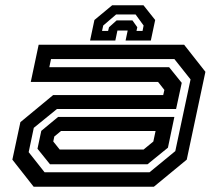

<svg xmlns="http://www.w3.org/2000/svg" viewBox="-20 -710 828 730"><path d="M108 0 27 -103 57.5 -245.5 182 -348.5H600.5L605 -368L581 -398.5H97L127 -540H680L761 -437L690 -103L565 0ZM149.5 -55H548.5L646.5 -135.5L704.5 -408L643 -485.5H174L167.5 -454.5H623L671 -395L649.5 -295.5H196.5L108.5 -224L89 -131.5ZM170 -85.5 122.5 -144.5 137 -212.5 201 -265.5H643L618.5 -148.5L541 -85.5ZM207 -141.5H526L563 -172L571.5 -212H212L186.5 -191L182.5 -172ZM525.5 -690 570 -634 553.5 -556H457.5L465.5 -594H426.5L418.5 -556H322.5L339 -634L406.5 -690ZM495.5 -655H421.5L372.5 -613L368 -592.5H391L394.5 -606.5L423.5 -632.5H483.5L502 -606.5L499 -592.5H522L526 -613Z"/></svg>

Font: Tourney Expanded SemiBold
Style: Italic
Weight: 600
Width: 7
Italic angle: -12°
Designer: Tyler Finck
Foundry: Etcetera Type Co
Version: Version 1.010; ttfautohint (v1.8.3)